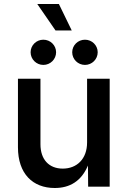

<svg xmlns="http://www.w3.org/2000/svg" viewBox="-20 -944 645 971"><path d="M256.8 6.8C333.5 6.8 391.6 -28.3 424.8 -106.9L425.8 0H534.7V-545.9H420.4V-223.6C420.4 -139.6 368.2 -91.3 297.4 -91.3C227.5 -91.3 184.6 -137.7 184.6 -214.4V-545.9H70.8V-199.2C70.8 -65.4 145.5 6.8 256.8 6.8ZM409.7 -615.7C445.3 -615.7 474.1 -644.5 474.1 -679.7C474.1 -714.8 445.3 -743.2 409.7 -743.2C374 -743.2 345.2 -714.8 345.2 -679.7C345.2 -644.5 374 -615.7 409.7 -615.7ZM199.2 -615.7C234.9 -615.7 263.7 -644.5 263.7 -679.7C263.7 -714.8 234.9 -743.2 199.2 -743.2C163.6 -743.2 134.8 -714.8 134.8 -679.7C134.8 -644.5 163.6 -615.7 199.2 -615.7ZM260.7 -790H342.8L277.8 -923.8H168.5Z"/></svg>

Font: Raveo Medium
Style: Regular
Weight: 500
Designer: Jakub Foglar, Rasmus Andersson (Inter)
Foundry: Jakubfoglar.com
Version: Version 1.100;Glyphs 3.2.3 (3260)